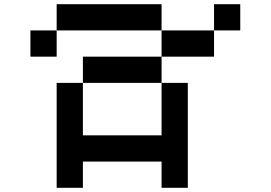

<svg xmlns="http://www.w3.org/2000/svg" viewBox="-20 -895 1290 915"><path d="M250 -875H750V-750H250ZM750 -750H1000V-625H750ZM1000 -750V-875H1125V-750ZM750 -625V-500H375V-625ZM750 -500H875V0H750V-125H375V0H250V-500H375V-250H750ZM250 -750V-625H125V-750Z"/></svg>

Font: Dogica Pixel
Style: Regular
Weight: 400
Designer: Roberto Mocci
Version: Version 001.000